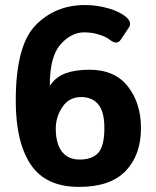

<svg xmlns="http://www.w3.org/2000/svg" viewBox="-20 -731 626 768"><path d="M43 -327.6Q43 -547.9 121.8 -629.4Q200.7 -710.9 320.8 -710.9Q367.7 -710.9 414.1 -697.5Q460.4 -684.1 485.4 -662.1Q508.8 -641.1 495.6 -621.1L463.4 -572.8Q447.8 -548.8 418 -572.8Q403.3 -584.5 375.2 -593Q347.2 -601.6 316.4 -601.6Q265.1 -601.6 222.2 -553.5Q179.2 -505.4 179.2 -390.1H181.2Q203.1 -423.3 242.2 -437.7Q281.2 -452.1 337.4 -452.1Q439.5 -452.1 491.7 -385Q543.9 -317.9 543.9 -218.8Q543.9 -111.3 482.9 -47.4Q421.9 16.6 296.4 16.6Q162.6 16.6 102.8 -73Q43 -162.6 43 -327.6ZM203.1 -216.3Q203.1 -156.7 227.5 -124.8Q252 -92.8 298.8 -92.8Q348.6 -92.8 373 -119.6Q397.5 -146.5 397.5 -219.7Q397.5 -284.2 373 -313.5Q348.6 -342.8 304.7 -342.8Q256.3 -342.8 229.7 -303.2Q203.1 -263.7 203.1 -216.3Z"/></svg>

Font: Istok
Style: Bold
Weight: 700
Designer: Andrey V. Panov
Foundry: Andrey V. Panov
Version: Version 1.0.1